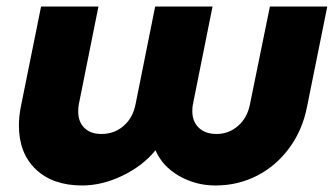

<svg xmlns="http://www.w3.org/2000/svg" viewBox="-20 -561 1024 589"><path d="M922 -234Q908 -162 867.5 -107Q827 -52 768.5 -22Q710 8 641 8Q580 8 529 -21.5Q478 -51 457 -100Q418 -52 355.5 -22Q293 8 232 8Q142 8 90 -41.5Q38 -91 38 -176Q38 -204 44 -234L106 -541H282L222 -242Q220 -234 220 -219Q220 -187 239 -168.5Q258 -150 291 -150Q331 -150 359.5 -175Q388 -200 396 -242L456 -541H632L572 -242Q570 -234 570 -220Q570 -188 590 -169Q610 -150 644 -150Q682 -150 710.5 -175Q739 -200 747 -242L808 -541H984Z"/></svg>

Font: TypoPRO Montserrat Alternates
Style: Bold Italic
Weight: 700
Italic angle: -11.3°
Designer: Julieta Ulanovsky
Foundry: Julieta Ulanovsky
Version: Version 6.001